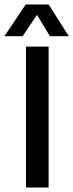

<svg xmlns="http://www.w3.org/2000/svg" viewBox="-35 -845 330 865"><path d="M184 0H82V-635H184ZM184 -825 275 -682H190L127 -786H137L67 -682H-15L81 -825Z"/></svg>

Font: Gemunu Libre ExtraLight SemiBold
Style: Regular
Weight: 600
Version: Version 1.100